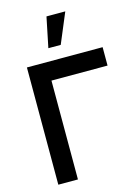

<svg xmlns="http://www.w3.org/2000/svg" viewBox="-142 -1060 830 1139"><g transform="rotate(-15 272.5 -491.0)"><path d="M376 -982.5 298.5 -797.5H222.5L260.5 -982.5ZM190.5 0V-607H535V-720H70V0Z"/></g></svg>

Font: Hauora
Style: Bold
Weight: 700
Designer: Wayne Shih
Foundry: WCYS
Version: Version 1.001;hotconv 1.0.109;makeotfexe 2.5.65596